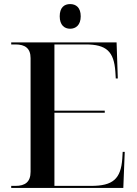

<svg xmlns="http://www.w3.org/2000/svg" viewBox="-20 -922 671 942"><path d="M324 -781C352 -781 376 -799 376 -842C376 -886 352 -902 324 -902C296 -902 273 -886 273 -842C273 -799 296 -781 324 -781ZM35 0H585L592 -177H582L580 -144C573 -44 534 -10 427 -10H247V-369H494V-379H247V-704H400C502 -704 539 -670 546 -570L548 -537H558L552 -714H35V-704H56C103 -704 130 -685 130 -637V-79C130 -29 103 -10 56 -10H35Z"/></svg>

Font: Noto Serif Display Medium
Style: Regular
Weight: 500
Designer: Monotype Design Team
Foundry: Monotype Imaging Inc.
Version: Version 2.009